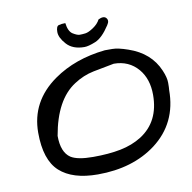

<svg xmlns="http://www.w3.org/2000/svg" viewBox="-68 -629 697 697"><g transform="rotate(-10 281.0 -280.0)"><path d="M50.8 -185.5Q50.8 -300.8 150.4 -371.1Q229.5 -426.8 340.8 -438.5Q346.7 -438.5 368.2 -438.5Q389.6 -438.5 425.8 -425.8Q505.9 -398.4 535.2 -329.1Q546.9 -301.8 546.9 -282.7Q546.9 -263.7 545.9 -255.9Q545.9 -133.8 453.1 -63.5Q367.2 1 238.3 1Q145.5 1 98.1 -42Q50.8 -85 50.8 -185.5ZM118.2 -162.1Q118.2 -101.6 150.4 -80.1Q174.8 -64.5 232.4 -64.5Q290 -64.5 334 -73.2Q377.9 -82 412.1 -103.5Q485.4 -150.4 485.4 -249Q485.4 -307.6 454.1 -344.7Q419.9 -384.8 364.3 -384.8Q326.2 -377.9 287.6 -370.1Q249 -362.3 214.8 -339.8Q140.6 -292 118.2 -162.1ZM216.8 -560.5Q220.7 -529.3 236.3 -519.5Q252 -509.8 261.2 -509.8Q270.5 -509.8 282.2 -511.2Q293.9 -512.7 312 -524.9Q330.1 -537.1 337.9 -552.7Q347.7 -557.6 355 -557.6Q362.3 -557.6 366.7 -552.7Q371.1 -547.9 371.1 -541.5Q371.1 -535.2 365.2 -526.4Q337.9 -484.4 311.5 -473.6Q285.2 -462.9 270.5 -462.9Q227.5 -462.9 205.1 -487.8Q182.6 -512.7 182.6 -533.7Q182.6 -554.7 192.4 -557.6Q202.1 -560.5 216.8 -560.5Z"/></g></svg>

Font: Architects Daughter
Style: Regular
Weight: 400
Designer: Kimberly Geswein
Foundry: Kimberly Geswein
Version: Version 1.003 2010